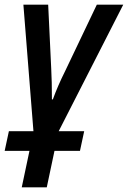

<svg xmlns="http://www.w3.org/2000/svg" viewBox="-46 -561 547 821"><path d="M80 84H-26L-8 0H97L54 -541H160L173 -268Q176 -214 176 -136H180Q201 -194 233 -258L368 -541H481L205 0H314L296 84H187L154 240H47Z"/></svg>

Font: Noto Sans UI NarrowMedium
Style: Italic
Weight: 500
Width: 4
Italic angle: -12°
Designer: Monotype Design Team
Foundry: Monotype Imaging Inc.
Version: Version 1.001